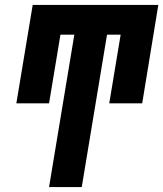

<svg xmlns="http://www.w3.org/2000/svg" viewBox="-20 -755 659 775"><path d="M178 0 280 -615H224L178 -338H46L112 -735H619L554 -338H421L467 -615H412L310 0Z"/></svg>

Font: Iosevka Curly HvExObl
Style: Regular
Weight: 900
Width: 7
Italic angle: -9°
Monospace: yes
Designer: Belleve Invis
Foundry: Belleve Invis
Version: Version 11.1.0; ttfautohint (v1.8.3)